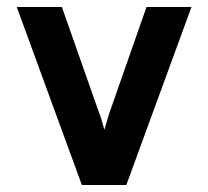

<svg xmlns="http://www.w3.org/2000/svg" viewBox="-20 -531 598 551"><path d="M215 0 28 -511H157.5L264.5 -207Q269 -196 272.5 -183.5Q276 -171 279.5 -158.5Q283 -171 286.8 -183.5Q290.5 -196 294 -207L400.5 -511H529.5L342.5 0Z"/></svg>

Font: Undotted
Style: Bold
Weight: 700
Designer: Delve Withrington, Dave Bailey, Thomas Jockin
Foundry: Delve Fonts LLC
Version: Version 4.000